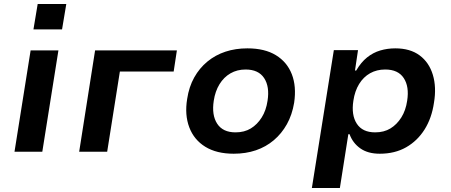

<svg xmlns="http://www.w3.org/2000/svg" viewBox="-20 -753 2240 953"><path d="M146 -607 167 -733H309L288 -607ZM52 0 132 -503H270L190 0Z M373 0 452 -503H858L842 -398H575L512 0Z M1140 10Q1055 10 999 -24.5Q943 -59 919.5 -121Q896 -183 909 -262Q918 -322 944 -368.5Q970 -415 1009.5 -447.5Q1049 -480 1099 -496.5Q1149 -513 1208 -513Q1294 -513 1349.5 -479Q1405 -445 1428.5 -384.5Q1452 -324 1440 -243Q1430 -183 1404 -136.5Q1378 -90 1339 -57Q1300 -24 1250 -7Q1200 10 1140 10ZM1149 -96Q1193 -96 1225 -115.5Q1257 -135 1279 -170Q1301 -205 1308 -253Q1319 -323 1291 -365.5Q1263 -408 1199 -408Q1157 -408 1124 -389Q1091 -370 1069.5 -335Q1048 -300 1041 -253Q1030 -182 1058 -139Q1086 -96 1149 -96Z M1528 180 1637 -504H1757L1742 -403H1748Q1772 -444 1802 -468Q1832 -492 1867.5 -502.5Q1903 -513 1942 -513Q2016 -513 2063 -478Q2110 -443 2128.5 -381.5Q2147 -320 2134 -243Q2123 -167 2087.5 -110.5Q2052 -54 1996 -22Q1940 10 1865 10Q1806 10 1768.5 -16.5Q1731 -43 1715 -87H1709L1667 180ZM1842 -96Q1886 -96 1918 -115.5Q1950 -135 1972 -170Q1994 -205 2001 -253Q2012 -323 1984 -365.5Q1956 -408 1892 -408Q1850 -408 1817 -389.5Q1784 -371 1762.5 -336Q1741 -301 1734 -253Q1723 -182 1751 -139Q1779 -96 1842 -96Z"/></svg>

Font: Nunito Sans 6pt
Style: Bold Italic
Weight: 700
Italic angle: -9°
Version: Version 3.101;gftools[0.9.27]